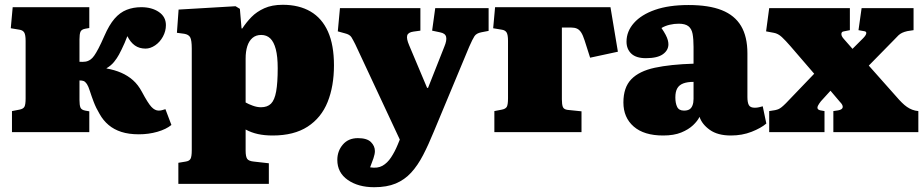

<svg xmlns="http://www.w3.org/2000/svg" viewBox="-20 -552 3857 802"><path d="M560 9Q518 9 487 -1Q456 -11 433.5 -30Q411 -49 396 -76Q381 -101 371.5 -126Q362 -151 355.5 -171.5Q349 -192 343 -201Q336 -211 329.5 -213.5Q323 -216 312 -216V-134Q312 -113 316 -103Q320 -93 336 -90L353 -87V0H30V-88L61 -94Q77 -97 82 -106Q87 -115 87 -141V-381Q87 -407 81 -416.5Q75 -426 61 -428L25 -434L33 -522H353V-435L336 -432Q320 -429 316 -419Q312 -409 312 -388V-294Q325 -293 336.5 -294.5Q348 -296 359 -304Q366 -309 373.5 -319.5Q381 -330 391.5 -350Q402 -370 416 -402Q436 -448 458.5 -474Q481 -500 509 -511Q537 -522 570 -522Q614 -522 643.5 -502Q673 -482 673 -447Q673 -422 660.5 -399Q648 -376 628 -362.5Q608 -349 588 -349Q562 -349 543.5 -362Q525 -375 512 -401Q507 -387 500.5 -372.5Q494 -358 488 -345.5Q482 -333 477 -324Q469 -309 456.5 -293.5Q444 -278 425 -267V-266Q459 -260 486.5 -248Q514 -236 535.5 -217Q557 -198 573 -168Q598 -121 612.5 -105.5Q627 -90 643 -90Q651 -90 657.5 -92Q664 -94 671 -96L696 -30Q674 -12 637.5 -1.5Q601 9 560 9Z M725 216V128L755 123Q770 121 775.5 112Q781 103 781 75V-349Q781 -384 774.5 -396Q768 -408 749 -411L719 -415L726 -512L964 -526L982 -515L989 -433H992Q1009 -459 1030.5 -481Q1052 -503 1084 -517.5Q1116 -532 1161 -532Q1229 -532 1277 -504Q1325 -476 1350 -420Q1375 -364 1375 -279Q1375 -192 1348.5 -126Q1322 -60 1265 -23Q1208 14 1119 14Q1085 14 1057.5 8Q1030 2 1006 -11V77Q1006 102 1012.5 111.5Q1019 121 1041 123L1103 130V216ZM1070 -104Q1097 -104 1112 -119Q1127 -134 1133.5 -170Q1140 -206 1140 -267Q1140 -316 1132 -346.5Q1124 -377 1109 -391.5Q1094 -406 1071 -406Q1049 -406 1034.5 -393.5Q1020 -381 1013 -359Q1006 -337 1006 -307V-124Q1018 -117 1036 -110.5Q1054 -104 1070 -104Z M1543 230Q1476 230 1432.5 199.5Q1389 169 1389 116Q1389 79 1412 52Q1435 25 1475 25Q1513 25 1529.5 41.5Q1546 58 1546 79Q1546 91 1540 109Q1534 127 1526 147Q1557 152 1577.5 140.5Q1598 129 1613.5 105.5Q1629 82 1641 53L1650 31L1464 -367Q1455 -385 1448 -396.5Q1441 -408 1420 -413L1391 -421L1400 -518H1736V-424L1707 -420Q1685 -417 1681 -404Q1677 -391 1689 -363L1764 -185H1768L1836 -357Q1847 -383 1843.5 -398Q1840 -413 1818 -417L1785 -424L1798 -518H2021V-423L1990 -417Q1970 -413 1962 -401Q1954 -389 1940 -357L1792 -2Q1770 52 1747.5 95.5Q1725 139 1697.5 169Q1670 199 1633 214.5Q1596 230 1543 230Z M2045 0V-88L2076 -94Q2092 -97 2097 -106Q2102 -115 2102 -141V-381Q2102 -407 2096 -416.5Q2090 -426 2076 -428L2040 -434L2048 -522H2530L2561 -336L2445 -311L2422 -383Q2415 -405 2407.5 -416.5Q2400 -428 2390 -432.5Q2380 -437 2365 -437H2327V-137Q2327 -116 2331 -105.5Q2335 -95 2351 -93L2409 -87V0Z M2750 14Q2670 14 2627 -23.5Q2584 -61 2584 -124Q2584 -187 2617 -221Q2650 -255 2715 -269Q2780 -283 2877 -286V-356Q2877 -389 2873 -410.5Q2869 -432 2855.5 -442.5Q2842 -453 2815 -453Q2796 -453 2777 -448.5Q2758 -444 2743 -435Q2754 -419 2760.5 -406.5Q2767 -394 2769.5 -384.5Q2772 -375 2772 -367Q2772 -342 2749 -325.5Q2726 -309 2678 -309Q2637 -309 2617 -328Q2597 -347 2597 -378Q2597 -421 2628 -456Q2659 -491 2716.5 -511Q2774 -531 2856 -531Q2941 -531 2995 -509.5Q3049 -488 3075.5 -443.5Q3102 -399 3102 -329V-147Q3102 -124 3108 -113Q3114 -102 3133 -102Q3142 -102 3150.5 -104Q3159 -106 3166 -108L3181 -36Q3159 -17 3119.5 -1.5Q3080 14 3033 14Q2978 14 2945 -9.5Q2912 -33 2902 -64Q2894 -47 2875 -29Q2856 -11 2825.5 1.5Q2795 14 2750 14ZM2837 -90Q2851 -90 2859.5 -95Q2868 -100 2872.5 -111.5Q2877 -123 2877 -139V-210Q2851 -210 2834 -203.5Q2817 -197 2809 -183Q2801 -169 2801 -145Q2801 -121 2808.5 -105.5Q2816 -90 2837 -90Z M3193 0V-88L3218 -92Q3227 -94 3232.5 -96.5Q3238 -99 3245 -104.5Q3252 -110 3263 -121L3381 -244L3281 -360Q3262 -382 3246 -397Q3230 -412 3212 -415L3180 -421L3193 -518H3530V-426L3505 -421Q3495 -420 3494.5 -410.5Q3494 -401 3505 -389L3541 -348L3585 -392Q3597 -404 3598.5 -412.5Q3600 -421 3588 -422L3566 -426L3579 -518H3796V-426L3770 -422Q3757 -419 3748.5 -415Q3740 -411 3733 -404.5Q3726 -398 3715 -386L3609 -278L3736 -135Q3748 -122 3758 -113.5Q3768 -105 3779 -99Q3790 -93 3803 -90L3816 -88V0H3461V-88L3481 -91Q3498 -94 3500 -103.5Q3502 -113 3488 -127L3449 -173L3409 -129Q3401 -119 3397 -111Q3393 -103 3395.5 -98Q3398 -93 3407 -91L3424 -88V0Z"/></svg>

Font: Literata 18pt Black
Style: Regular
Weight: 900
Designer: Latin by Veronika Burian and Jose Scaglione. Greek by Irene Vlachou. Cyrillic by Vera Evstafieva.
Foundry: TypeTogether
Version: Version 3.103;gftools[0.9.29]